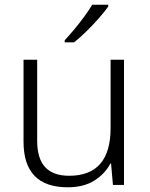

<svg xmlns="http://www.w3.org/2000/svg" viewBox="-20 -786 636 816"><path d="M507 -532V0H460L452 -91H449Q427 -48 381.5 -19Q336 10 268 10Q80 10 80 -184V-532H138V-188Q138 -112 172 -75.5Q206 -39 274 -39Q450 -39 450 -242V-532ZM440 -766V-758Q425 -737 400.5 -709Q376 -681 348 -653.5Q320 -626 295 -606H255V-615Q273 -634 295.5 -661Q318 -688 338.5 -716Q359 -744 372 -766Z"/></svg>

Font: BC Sans Light
Style: Regular
Weight: 300
Designer: Monotype Design Team
Foundry: Monotype Imaging Inc.
Version: Version 2.000;GOOG;noto-source:20170915:90ef993387c0